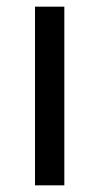

<svg xmlns="http://www.w3.org/2000/svg" viewBox="-20 -556 298 576"><path d="M173 0H85V-536H173Z"/></svg>

Font: Noto Sans Gothic
Style: Regular
Weight: 400
Designer: Monotype Design Team
Foundry: Monotype Imaging Inc.
Version: Version 2.001; ttfautohint (v1.8.4.7-5d5b)